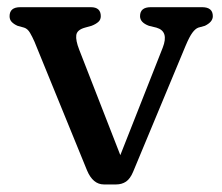

<svg xmlns="http://www.w3.org/2000/svg" viewBox="-20 -490 602 521"><path d="M295 10.5H262Q232 10.5 216 -28L73.5 -377Q68 -389.5 61.5 -400.8Q55 -412 45.5 -415L27.5 -420Q17.5 -424.5 11.8 -430.5Q6 -436.5 6 -446Q6 -470.5 35 -470.5H226.5Q253.5 -470.5 253.5 -446Q253.5 -436.5 246.8 -430.5Q240 -424.5 228.5 -420L210.5 -415Q189 -409 187 -394.8Q185 -380.5 195 -355L306.5 -69L421.5 -360.5Q439 -405 404.5 -415L384 -420Q360 -429 360 -446Q360 -470.5 389 -470.5H528.5Q557.5 -470.5 557.5 -446Q557.5 -430.5 536 -420L518 -415Q510 -412 502 -401.2Q494 -390.5 483.5 -365.5L341.5 -24.5Q333.5 -5 322 2.8Q310.5 10.5 295 10.5Z"/></svg>

Font: Fraunces 9pt S100
Style: Regular
Weight: 400
Version: Version 1.000; ttfautohint (v1.8.3)